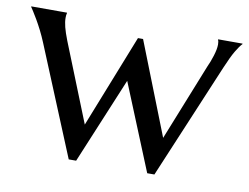

<svg xmlns="http://www.w3.org/2000/svg" viewBox="-72 -613 918 708"><g transform="rotate(10 386.5 -259.0)"><path d="M418 -478 554.2 -131.8 668.9 -418.9Q673.3 -428.2 677.7 -439.7Q682.1 -451.2 685.8 -463.1Q689.5 -475.1 691.7 -486.1Q693.8 -497.1 693.8 -505.9Q693.8 -512.2 692.9 -516.8Q691.9 -521.5 690.9 -522.9V-524.9H782.2V-522.9Q772.5 -513.2 759.3 -491Q746.1 -468.8 728 -425.8L545.9 6.8H519L387.2 -315.9L252.9 6.8H225.1L57.1 -400.9Q47.9 -423.3 37.4 -444.1Q26.9 -464.8 17.3 -481.2Q7.8 -497.6 0.7 -508.5Q-6.3 -519.5 -8.8 -522.9V-524.9H125V-522.9Q124 -520.5 123.5 -515.1Q123 -509.8 123 -505.9Q123 -490.2 127.9 -470.9Q132.8 -451.7 144 -422.9L261.2 -129.9L398.9 -478Z"/></g></svg>

Font: Marcellus SC
Style: Regular
Weight: 400
Designer: Astigmatic (AOETI)
Foundry: Astigmatic (AOETI)
Version: Version 1.001